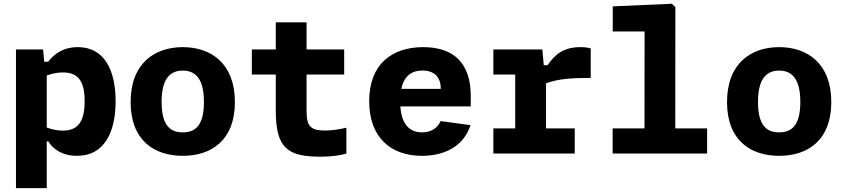

<svg xmlns="http://www.w3.org/2000/svg" viewBox="-20 -798 4380 998"><path d="M581 -272C581 -430.5 524 -553 384.5 -553C308.5 -553 259.5 -516.5 230.5 -477H210L204 -541H63V180H223V-63.5H231C254 -23.5 304 12 380.5 12C524 12 581 -113.5 581 -272ZM223 -135V-405.5C249.5 -415.5 279 -421.5 307 -421.5C384 -421.5 420 -379 420 -272C420 -165 384 -119 307 -119C280.5 -119 251 -124.5 223 -135Z M1201 -267.5C1201 -468 1077 -553 930 -553C783 -553 659 -468 659 -267.5C659 -67 783 12 930 12C1077 12 1201 -67 1201 -267.5ZM1040 -268C1040 -142.5 992.5 -110 930 -110C867.5 -110 820 -142.5 820 -268C820 -393.5 867.5 -431 930 -431C992.5 -431 1040 -393.5 1040 -268Z M1647.5 16.5C1699.5 16.5 1743.5 10.5 1780.5 0.5V-134C1740.5 -125 1704 -119.5 1671 -119.5C1600 -119.5 1573.5 -136.5 1573.5 -219V-410.5H1769V-541H1573.5V-682H1413.5V-541H1289V-410.5H1413.5V-221.5C1413.5 -25.5 1477.5 16.5 1647.5 16.5Z M1899 -272C1899 -82.5 2012.5 12 2173 12C2273 12 2385 -24.5 2426 -147.5L2270.5 -168.5C2251.5 -127.5 2215.5 -110 2173.5 -110C2104 -110 2067 -158 2061 -245H2427V-299.5C2427 -471 2337 -553 2180 -553C2016.5 -553 1899 -464 1899 -272ZM2066 -336C2081 -406.5 2123.5 -431.5 2175.5 -431.5C2234 -431.5 2271 -400 2271 -337.5V-336Z M2799 -541H2544.5V-410.5H2658V-130.5H2544.5V0H2967.5V-130.5H2818V-365C2884.5 -389 2953.5 -393 3050.5 -393V-546.5C3034 -551 3017.5 -553 2997 -553C2915 -553 2868.5 -521 2826 -459H2806.5Z M3164.5 0H3655.5V-130.5H3490L3490.5 -761L3472.5 -778.5L3165 -765V-634.5H3330.5L3330 -130.5H3164.5Z M4301 -267.5C4301 -468 4177 -553 4030 -553C3883 -553 3759 -468 3759 -267.5C3759 -67 3883 12 4030 12C4177 12 4301 -67 4301 -267.5ZM4140 -268C4140 -142.5 4092.5 -110 4030 -110C3967.5 -110 3920 -142.5 3920 -268C3920 -393.5 3967.5 -431 4030 -431C4092.5 -431 4140 -393.5 4140 -268Z"/></svg>

Font: Monaspace Neon ExtraBold
Style: Regular
Weight: 800
Designer: Riley Cran & the Lettermatic Team
Foundry: Lettermatic
Version: Version 1.200 (Monaspace Neon)